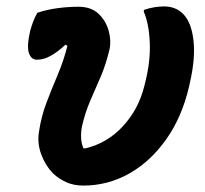

<svg xmlns="http://www.w3.org/2000/svg" viewBox="-20 -569 640 598"><path d="M96 -529Q125 -539 159 -543.5Q193 -548 224 -548Q264 -548 287 -526Q310 -504 318.5 -473Q327 -442 321 -415Q310 -368 293.5 -330Q277 -292 261 -255Q245 -218 235 -174Q228 -134 240 -107H246Q314 -123 362.5 -175.5Q411 -228 429 -299L432 -311Q449 -378 446.5 -436.5Q444 -495 428 -532V-538Q445 -544 461 -546.5Q477 -549 491 -549Q527 -549 550 -526Q576 -500 582.5 -444Q589 -388 572 -314L569 -300Q547 -205 498 -135.5Q449 -66 382.5 -28.5Q316 9 239 9Q210 9 186.5 -1.5Q163 -12 145 -29Q121 -54 108.5 -88Q96 -122 101 -156Q108 -205 124.5 -248.5Q141 -292 159.5 -335.5Q178 -379 190 -426L184 -430Q162 -409 139.5 -396Q117 -383 95 -383Q77 -383 70 -404Q63 -425 74 -473Q78 -487 82.5 -499.5Q87 -512 96 -529Z"/></svg>

Font: Recursive Sn Csl St
Style: Bold Italic
Weight: 700
Italic angle: -15°
Version: Version 1.079;hotconv 1.0.112;makeotfexe 2.5.65598; ttfautoh